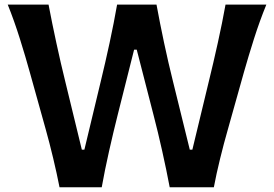

<svg xmlns="http://www.w3.org/2000/svg" viewBox="-20 -791 1156 811"><path d="M231.4 0Q220.2 -57.6 204.6 -122.8Q189 -188 173.3 -244.1L106 -485.4Q88.4 -549.3 64.2 -626.5Q40 -703.6 12.7 -771.5H185.1Q199.7 -694.3 218.3 -608.6Q236.8 -522.9 255.9 -445.8L325.7 -158.7H336.4L406.2 -449.7Q424.3 -523.9 442.9 -609.9Q461.4 -695.8 474.6 -771.5H641.1Q655.3 -693.8 673.1 -610.1Q690.9 -526.4 710.4 -448.2L781.7 -158.7H792.5L862.8 -450.2Q881.3 -525.4 900.1 -610.4Q918.9 -695.3 932.6 -771.5H1105Q1076.7 -702.1 1052.7 -626.7Q1028.8 -551.3 1010.7 -487.3L942.4 -244.1Q925.8 -186.5 909.7 -120.8Q893.6 -55.2 883.3 0H696.8Q683.1 -72.8 665 -153.6Q647 -234.4 628.4 -305.7L557.6 -581.1H546.4L477.1 -305.7Q459 -233.9 440.7 -152.6Q422.4 -71.3 409.7 0Z"/></svg>

Font: Pinar-DS1-FD SemiBold
Style: Regular
Weight: 600
Designer: Amin Abedi
Version: Version 3.000